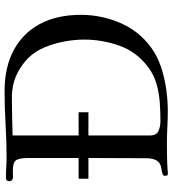

<svg xmlns="http://www.w3.org/2000/svg" viewBox="24 -798 772 861"><g transform="rotate(-90 410.5 -367.0)"><path d="M664 -376Q664 -418 655.5 -464.5Q647 -511 629 -554Q611 -597 581 -627Q553 -655 515.5 -674.5Q478 -694 438 -698Q426 -700 413.5 -700Q401 -700 389 -700Q350 -700 311.5 -699Q273 -698 234 -697V-401H338V-357H234V-82Q234 -52 254 -43Q274 -34 299 -34Q339 -34 381.5 -37Q424 -40 464.5 -51.5Q505 -63 539 -88Q608 -139 636 -216.5Q664 -294 664 -376ZM775 -391Q775 -292 733.5 -203Q692 -114 606 -61Q571 -40 525.5 -26.5Q480 -13 433 -7Q386 -1 345 -1Q309 -1 272.5 -3Q236 -5 199 -5Q170 -5 140 -4.5Q110 -4 81 -2Q76 -1 71 -1Q66 -1 61 -1Q55 -1 54 -6Q53 -11 53 -15Q53 -22 63.5 -25Q74 -28 86.5 -30Q99 -32 104 -35Q121 -44 126.5 -61.5Q132 -79 132 -97Q132 -162 132.5 -227Q133 -292 133 -357H40V-401H133Q133 -457 133 -513.5Q133 -570 133 -626Q133 -664 124 -680Q115 -696 74 -696Q67 -696 60.5 -695.5Q54 -695 47 -695Q40 -695 34.5 -699.5Q29 -704 29 -711Q29 -727 45 -727Q68 -727 91 -725.5Q114 -724 136 -724Q210 -724 284.5 -728.5Q359 -733 433 -733Q540 -733 616.5 -692Q693 -651 734 -574.5Q775 -498 775 -391Z"/></g></svg>

Font: Kaisei HarunoUmi
Style: Regular
Weight: 400
Designer: Font-Kai, 金井和夫
Foundry: KAZUO KANAI
Version: Version 5.003